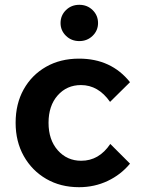

<svg xmlns="http://www.w3.org/2000/svg" viewBox="-20 -763 587 799"><path d="M439 -164 521 -82Q483 -36 428 -10Q373 16 309 16Q232 16 172.5 -18.5Q113 -53 79 -113.5Q45 -174 45 -252Q45 -331 78.5 -391Q112 -451 171.5 -485Q231 -519 309 -519Q443 -519 521 -421L438 -339Q389 -409 317 -409Q258 -409 220 -366Q182 -323 182 -252Q182 -181 220.5 -137.5Q259 -94 318 -94Q392 -94 439 -164ZM310 -592Q277 -592 254.5 -614Q232 -636 232 -667Q232 -699 254.5 -721Q277 -743 310 -743Q343 -743 365.5 -721Q388 -699 388 -667Q388 -636 365.5 -614Q343 -592 310 -592Z"/></svg>

Font: Wix Madefor Text
Style: Bold
Weight: 700
Designer: Dalton Maag Ltd
Foundry: Dalton Maag Ltd
Version: Version 3.100